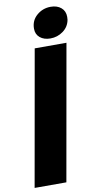

<svg xmlns="http://www.w3.org/2000/svg" viewBox="-106 -1021 553 1066"><g transform="rotate(-10 170.5 -487.5)"><path d="M178 0H-1L134 -763H313ZM149 -871Q149 -917 182.5 -946Q216 -975 261 -975Q297 -975 319.5 -956Q342 -937 342 -904Q342 -893 341 -888Q334 -849 302 -825.5Q270 -802 230 -802Q194 -802 171.5 -820.5Q149 -839 149 -871Z"/></g></svg>

Font: Open Sauce Sans Black Italic
Style: Regular
Weight: 900
Italic angle: -10°
Designer: Alfredo Marco Pradil
Foundry: Creative Sauce Fz LLC
Version: Version 1.477